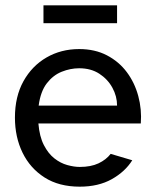

<svg xmlns="http://www.w3.org/2000/svg" viewBox="-20 -688 578 720"><path d="M279 12Q201 12 147 -22.5Q93 -57 64.5 -115.5Q36 -174 36 -247Q36 -326 68 -383.5Q100 -441 154.5 -472.5Q209 -504 277 -504Q336 -504 381 -480.5Q426 -457 455.5 -417.5Q485 -378 498.5 -328Q512 -278 508 -225H124Q128 -176 144.5 -144Q161 -112 184 -94Q207 -76 232.5 -69Q258 -62 279 -62Q321 -62 349.5 -75.5Q378 -89 395 -111L476 -87Q449 -44 399 -16Q349 12 279 12ZM125 -292H419Q419 -327 401.5 -359Q384 -391 352.5 -411.5Q321 -432 277 -432Q244 -432 211.5 -419Q179 -406 155.5 -375.5Q132 -345 125 -292ZM143 -601V-668H419V-601Z"/></svg>

Font: Atkinson Hyperlegible Next
Style: Regular
Weight: 400
Designer: Elliott Scott, Megan Eiswerth, Linus Boman, Theodore Petrosky, Letters from Sweden
Foundry: Applied Design Works, Letters from Sweden
Version: Version 2.001